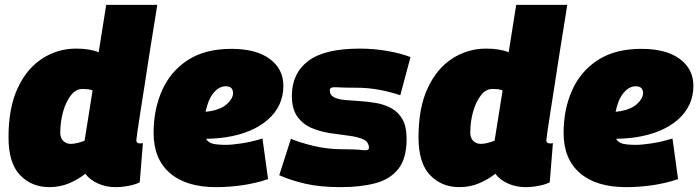

<svg xmlns="http://www.w3.org/2000/svg" viewBox="-20 -760 2873 790"><path d="M456 10Q417 10 384 -4.5Q351 -19 331 -45Q302 -22 264.5 -6Q227 10 183 10Q110 10 62.5 -39.5Q15 -89 15 -195Q15 -317 53 -398Q91 -479 154.5 -519.5Q218 -560 293 -560Q349 -560 386 -545L417 -740H627Q627 -740 622.5 -710.5Q618 -681 610 -633Q602 -585 593 -526.5Q584 -468 575 -409.5Q566 -351 558 -301Q550 -251 545.5 -219Q541 -187 541 -183Q541 -170 555 -170Q557 -170 561 -170Q565 -170 568 -171L555 -10Q538 -1 510 4.5Q482 10 456 10ZM271 -168Q285 -168 300 -172Q315 -176 328 -181L361 -388Q351 -392 340.5 -393Q330 -394 319 -394Q292 -394 271.5 -367.5Q251 -341 239.5 -300Q228 -259 228 -214Q228 -192 240.5 -180Q253 -168 271 -168Z M1083 -23Q1033 -6 978 2Q923 10 869 10Q746 10 679 -48Q612 -106 612 -213Q612 -310 647 -388.5Q682 -467 753 -513Q824 -559 932 -559Q1034 -559 1090 -517.5Q1146 -476 1146 -407Q1146 -324 1082.5 -268Q1019 -212 908 -195Q864 -189 828 -189Q837 -173 856.5 -168.5Q876 -164 910 -164Q933 -164 973.5 -170Q1014 -176 1060 -190ZM909 -405Q881 -405 858.5 -377.5Q836 -350 826 -300Q837 -301 848 -303Q891 -311 914.5 -332.5Q938 -354 939 -376Q939 -405 909 -405Z M1129 -39 1177 -189Q1214 -173 1271 -159.5Q1328 -146 1386 -146Q1444 -146 1471 -142.5Q1498 -139 1498 -151Q1498 -176 1475 -186.5Q1452 -197 1416 -201.5Q1380 -206 1339.5 -212Q1299 -218 1263 -233Q1227 -248 1204 -279.5Q1181 -311 1181 -366Q1181 -458 1248 -509Q1315 -560 1460 -560Q1519 -560 1575.5 -550Q1632 -540 1669 -525L1627 -368Q1587 -382 1540.5 -390.5Q1494 -399 1451 -399Q1391 -399 1364 -401Q1337 -403 1337 -389Q1337 -369 1354 -360Q1371 -351 1399.5 -348.5Q1428 -346 1461.5 -344Q1495 -342 1528.5 -336Q1562 -330 1590.5 -314.5Q1619 -299 1636 -269Q1653 -239 1653 -188Q1653 -108 1619 -65Q1585 -22 1524 -6Q1463 10 1382 10Q1297 10 1236.5 -4Q1176 -18 1129 -39Z M2143 10Q2104 10 2071 -4.5Q2038 -19 2018 -45Q1989 -22 1951.5 -6Q1914 10 1870 10Q1797 10 1749.5 -39.5Q1702 -89 1702 -195Q1702 -317 1740 -398Q1778 -479 1841.5 -519.5Q1905 -560 1980 -560Q2036 -560 2073 -545L2104 -740H2314Q2314 -740 2309.5 -710.5Q2305 -681 2297 -633Q2289 -585 2280 -526.5Q2271 -468 2262 -409.5Q2253 -351 2245 -301Q2237 -251 2232.5 -219Q2228 -187 2228 -183Q2228 -170 2242 -170Q2244 -170 2248 -170Q2252 -170 2255 -171L2242 -10Q2225 -1 2197 4.5Q2169 10 2143 10ZM1958 -168Q1972 -168 1987 -172Q2002 -176 2015 -181L2048 -388Q2038 -392 2027.5 -393Q2017 -394 2006 -394Q1979 -394 1958.5 -367.5Q1938 -341 1926.5 -300Q1915 -259 1915 -214Q1915 -192 1927.5 -180Q1940 -168 1958 -168Z M2770 -23Q2720 -6 2665 2Q2610 10 2556 10Q2433 10 2366 -48Q2299 -106 2299 -213Q2299 -310 2334 -388.5Q2369 -467 2440 -513Q2511 -559 2619 -559Q2721 -559 2777 -517.5Q2833 -476 2833 -407Q2833 -324 2769.5 -268Q2706 -212 2595 -195Q2551 -189 2515 -189Q2524 -173 2543.5 -168.5Q2563 -164 2597 -164Q2620 -164 2660.5 -170Q2701 -176 2747 -190ZM2596 -405Q2568 -405 2545.5 -377.5Q2523 -350 2513 -300Q2524 -301 2535 -303Q2578 -311 2601.5 -332.5Q2625 -354 2626 -376Q2626 -405 2596 -405Z"/></svg>

Font: Georama Black
Style: Italic
Weight: 900
Italic angle: -9°
Designer: Jean-Baptiste Levee
Foundry: Production Type
Version: Version 1.000